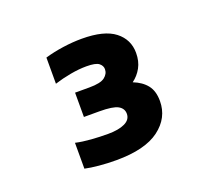

<svg xmlns="http://www.w3.org/2000/svg" viewBox="-76 -809 651 579"><g transform="rotate(-20 250.0 -519.0)"><path d="M392 -452Q392 -398 346 -363.5Q300 -329 208 -329Q179 -329 152.5 -331.5Q126 -334 108 -338V-421Q130 -416 157.5 -414Q185 -412 211 -412Q245 -412 265 -421.5Q285 -431 285 -450Q285 -467 269 -476Q253 -485 209 -485H160V-563H206Q242 -563 255.5 -573.5Q269 -584 269 -599Q269 -610 259 -618Q249 -626 219 -626Q195 -626 167.5 -621Q140 -616 115 -608V-692Q142 -700 173.5 -704.5Q205 -709 234 -709Q306 -709 340 -682.5Q374 -656 374 -613Q374 -586 363 -566Q352 -546 334 -533Q362 -522 377 -503Q392 -484 392 -452Z"/></g></svg>

Font: D2Coding
Style: Bold
Weight: 700
Monospace: yes
Designer: Yong-Rak Park; Jeong-Hwan Yoon; Sang-Min Lee;
Foundry: NHN Corporation
Version: Version 1.3.2; Build 20180524